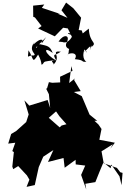

<svg xmlns="http://www.w3.org/2000/svg" viewBox="-20 -1377 975 1496"><path d="M252 -1241 304 -1174 277 -1155 407 -1094 472 -1161 518 -1154 503 -1166 561 -1048 656 -1019 617 -1140 593 -1143 612 -1239 551 -1313 495 -1357 459 -1297 506 -1238 430 -1270 447 -1269 306 -1316 325 -1342 238 -1333 239 -1246ZM577 -1088C495 -1144 491 -1112 546 -1103C549 -1109 520 -1029 465 -1050C504 -1086 509 -1039 436 -1053C476 -1115 528 -1104 501 -1049C483 -1017 499 -995 543 -990C503 -1014 525 -975 507 -945C505 -968 598 -975 563 -916C649 -908 604 -892 654 -896C659 -892 610 -913 638 -992C674 -938 654 -999 633 -971C660 -986 699 -1052 680 -984C682 -995 705 -1045 695 -1012C741 -1051 677 -1037 672 -1154L583 -1084ZM340 -1088C324 -1068 291 -1008 311 -1065C277 -1084 213 -989 250 -1052C192 -976 274 -955 243 -945C192 -950 195 -903 202 -985C244 -922 228 -873 277 -952C317 -879 292 -862 314 -879C329 -900 316 -897 415 -909C351 -900 413 -889 394 -871C467 -939 366 -982 454 -975C409 -939 383 -966 419 -905C326 -956 311 -1024 391 -964C369 -1021 347 -1019 294 -1032C258 -1036 275 -988 262 -1009C288 -1035 314 -1062 340 -1088ZM545 -825 448 -779 449 -735 387 -732 361 -737 347 -690 340 -685 361 -643 371 -536 351 -598 208 -554 170 -595 205 -480 206 -493 184 -426 107 -357 67 -333 44 -258 99 -265 76 -200 88 -192 76 -79 83 -59 122 -83 190 -10 209 23 187 79 251 65C261 18 272 -28 282 -75L317 -156L396 -208L354 -115L475 -146L484 -70L609 -161L607 -224L568 -161L570 -96L644 -87L612 -14L652 99L645 55L723 42C744 -10 764 -62 786 -112L842 -66L847 -95L911 -3L927 66L935 -30L917 -35L891 -69L788 -105L771 -198L859 -253L839 -218L875 -265L754 -288L771 -372L747 -407L696 -454L669 -435L737 -436L678 -484L617 -628L555 -660L609 -667L557 -754L564 -766L519 -730L536 -862ZM551 -330 488 -365 456 -375 360 -459 435 -525 505 -545 398 -536 443 -471 498 -409 460 -399 426 -367 479 -299 439 -193 479 -235 502 -332Z"/></svg>

Font: Hussar Lance
Style: ExBd
Weight: 700
Foundry: Cannot Into Space Fonts, PlusOne Fonts
Version: Version 2.270